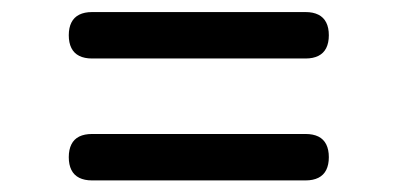

<svg xmlns="http://www.w3.org/2000/svg" viewBox="-20 -490 669 323"><path d="M134.8 -264.6H494.1Q506.8 -264.6 515.6 -260.3Q524.4 -255.9 528.8 -247.1Q533.2 -238.3 533.2 -225.6Q533.2 -212.9 528.8 -204.1Q524.4 -195.3 515.6 -190.9Q506.8 -186.5 494.1 -186.5H134.8Q122.1 -186.5 113.3 -190.9Q104.5 -195.3 100.1 -204.1Q95.7 -212.9 95.7 -225.6Q95.7 -238.3 100.1 -247.1Q104.5 -255.9 113.3 -260.3Q122.1 -264.6 134.8 -264.6ZM134.8 -469.7H494.1Q506.8 -469.7 515.6 -465.3Q524.4 -460.9 528.8 -452.1Q533.2 -443.4 533.2 -430.7Q533.2 -418 528.8 -409.2Q524.4 -400.4 515.6 -396Q506.8 -391.6 494.1 -391.6H134.8Q122.1 -391.6 113.3 -396Q104.5 -400.4 100.1 -409.2Q95.7 -418 95.7 -430.7Q95.7 -443.4 100.1 -452.1Q104.5 -460.9 113.3 -465.3Q122.1 -469.7 134.8 -469.7Z"/></svg>

Font: Gyrochrome
Style: Regular
Weight: 400
Designer: David Moles
Foundry: David Moles
Version: Version 1.005;Glyphs 3.2.3 (3260)